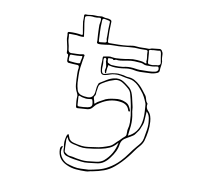

<svg xmlns="http://www.w3.org/2000/svg" viewBox="-92 -927 1184 1087"><g transform="rotate(10 500.0 -384.0)"><path d="M489 -559Q491 -554 489 -548.5Q487 -543 487 -538Q487 -533 486 -527.5Q485 -522 486 -516Q486 -512 483 -512Q481 -511 479 -515Q475 -526 478 -534Q481 -543 479.5 -552Q478 -561 476 -569Q475 -573 474 -576Q473 -579 474 -583Q475 -586 473 -592Q470 -597 466 -597Q461 -596 459 -591Q458 -587 458.5 -583.5Q459 -580 459 -577Q461 -564 460 -551.5Q459 -539 460 -526Q462 -513 467 -508.5Q472 -504 485 -508Q497 -512 509.5 -515.5Q522 -519 535 -520Q546 -522 556.5 -521.5Q567 -521 577 -519Q587 -518 596 -515Q605 -512 615 -512Q635 -511 651.5 -502Q668 -493 682 -480Q695 -468 705.5 -454Q716 -440 727 -426Q729 -423 730.5 -419.5Q732 -416 733 -412Q735 -406 737 -399Q739 -392 744 -387Q747 -385 747 -381Q747 -377 746 -374Q745 -356 757 -344Q769 -332 774 -317Q779 -302 780 -285Q782 -256 778 -228Q774 -200 766 -172Q760 -155 747 -140Q732 -124 719 -105Q706 -86 692 -69Q662 -31 627 -2Q601 20 570.5 31Q540 42 507 48Q497 49 487.5 52Q478 55 468 55Q440 56 412 53.5Q384 51 358 39Q303 15 303 -44Q303 -55 310 -61Q313 -64 316 -62Q319 -61 316 -58Q305 -31 319.5 -5.5Q334 20 357 30Q377 37 397.5 41.5Q418 46 439 45Q450 44 461.5 44Q473 44 484 43Q512 38 539.5 31Q567 24 591 10Q609 0 625 -12.5Q641 -25 655 -40Q676 -62 693.5 -87Q711 -112 730 -134Q741 -146 749.5 -158Q758 -170 761 -186Q766 -212 770 -239Q774 -266 770 -293Q769 -306 764.5 -317.5Q760 -329 750 -339Q749 -326 748.5 -314Q748 -302 747 -290Q747 -275 742 -261.5Q737 -248 731 -234Q727 -225 721.5 -218.5Q716 -212 711 -204Q706 -196 699 -191.5Q692 -187 684 -182Q676 -178 668 -173Q660 -168 652 -163Q635 -150 632 -130Q629 -107 619 -86.5Q609 -66 595 -48Q581 -28 562.5 -15Q544 -2 518 0Q497 2 475.5 5Q454 8 433 5Q412 2 391 -1Q370 -4 350 -11Q324 -18 324 -49Q324 -51 324.5 -53.5Q325 -56 324 -57Q317 -88 326 -120Q327 -126 331 -131Q331 -135 335 -135Q339 -135 339 -131Q341 -127 343 -121Q349 -98 375 -92Q398 -86 421 -83Q440 -81 459 -83.5Q478 -86 497 -89Q518 -91 538.5 -97Q559 -103 579 -111Q590 -116 598.5 -124.5Q607 -133 615 -141Q625 -149 633.5 -158.5Q642 -168 652 -176Q660 -182 660.5 -191Q661 -200 661 -209Q661 -212 661 -215Q661 -218 662 -221Q668 -241 667.5 -261Q667 -281 665 -300Q661 -329 655.5 -358Q650 -387 642 -416Q638 -435 625.5 -446.5Q613 -458 599 -468Q592 -473 585 -477Q578 -481 570 -483Q554 -487 540.5 -482.5Q527 -478 513 -473Q503 -469 493.5 -463.5Q484 -458 474 -452Q467 -448 461.5 -442Q456 -436 455 -427Q454 -417 452 -407Q450 -397 450 -386Q450 -379 445 -374Q440 -368 443 -359Q445 -354 446.5 -348Q448 -342 449 -336Q451 -327 456 -334Q464 -342 473.5 -347Q483 -352 492 -357Q509 -368 526 -372Q543 -376 562 -378Q593 -383 620 -371Q636 -365 643.5 -353.5Q651 -342 656 -328Q657 -322 653 -321Q651 -320 650 -321.5Q649 -323 647 -324Q645 -328 645 -330Q639 -347 626.5 -355.5Q614 -364 598 -366Q544 -375 493 -347Q486 -343 478 -338Q470 -333 462 -327Q458 -323 454.5 -319Q451 -315 447 -310Q436 -295 417 -293Q403 -292 388.5 -291Q374 -290 360 -289Q352 -289 351 -298Q349 -312 348 -326Q347 -340 348 -354Q349 -359 347 -364.5Q345 -370 343 -374Q331 -396 329 -420Q328 -435 327 -450Q326 -465 326 -479Q326 -487 326 -495.5Q326 -504 328 -511V-519Q328 -530 317 -530Q305 -530 293 -531Q281 -532 268 -533Q260 -533 257 -543Q256 -550 256.5 -556.5Q257 -563 257 -570Q257 -575 256 -578.5Q255 -582 250 -583Q246 -585 247 -588Q247 -606 243 -623.5Q239 -641 235 -659Q233 -668 233.5 -677.5Q234 -687 232 -697Q231 -706 242 -706Q259 -707 276.5 -706Q294 -705 311 -702Q319 -701 318 -709Q315 -726 312 -743.5Q309 -761 307 -778Q307 -786 307.5 -795Q308 -804 307 -812Q306 -815 308.5 -817.5Q311 -820 314 -820Q328 -819 341 -821.5Q354 -824 367 -823Q376 -822 384.5 -822.5Q393 -823 402 -824Q407 -825 410.5 -824Q414 -823 418 -822Q428 -819 437.5 -819Q447 -819 457 -815Q465 -812 465 -804Q462 -749 465 -693Q465 -683 475 -683Q501 -683 527.5 -683.5Q554 -684 580 -687Q592 -689 604.5 -691Q617 -693 629 -691Q647 -689 664.5 -690Q682 -691 699 -690Q704 -690 708.5 -692Q713 -694 717 -695Q728 -697 740 -697.5Q752 -698 763 -700Q768 -700 773 -695Q781 -685 782 -674Q783 -663 783 -652Q783 -647 784.5 -642Q786 -637 787 -632Q788 -619 785.5 -606.5Q783 -594 783 -580Q783 -569 771 -564Q750 -555 728 -555Q709 -555 691 -553.5Q673 -552 654 -554Q645 -555 636.5 -557Q628 -559 619 -559Q607 -560 595 -558.5Q583 -557 571 -555Q552 -553 533.5 -553Q515 -553 496 -558Q494 -559 489 -559ZM669 -185Q698 -199 714 -221Q730 -243 736 -273Q740 -293 740 -314Q740 -335 738 -356Q737 -363 737 -370Q737 -377 735 -383Q728 -401 719.5 -417.5Q711 -434 698 -449Q687 -463 675 -475Q663 -487 647 -495Q636 -501 624 -502.5Q612 -504 601 -506Q585 -510 568 -513Q551 -516 534 -514Q521 -513 509 -508.5Q497 -504 483 -501Q458 -495 454 -521Q450 -540 451.5 -558.5Q453 -577 452 -596Q452 -603 457 -603Q469 -605 481 -607.5Q493 -610 505 -607Q517 -605 529 -605.5Q541 -606 552 -607Q575 -609 598.5 -613.5Q622 -618 646 -616Q657 -615 667.5 -614Q678 -613 688 -609Q690 -608 693.5 -606.5Q697 -605 700 -606Q703 -608 701 -611Q699 -614 699 -617Q701 -630 698.5 -643.5Q696 -657 696 -670Q698 -681 686 -681Q670 -680 654.5 -680.5Q639 -681 623 -682H619Q603 -681 587.5 -680Q572 -679 556 -677Q531 -674 504.5 -674.5Q478 -675 452 -670Q442 -669 432.5 -668Q423 -667 413 -668Q405 -670 405 -676Q406 -687 404.5 -698Q403 -709 403 -719Q403 -738 401.5 -756.5Q400 -775 404 -793Q405 -796 405 -799Q405 -802 405 -805Q406 -816 395 -815Q380 -812 366 -813Q345 -817 322 -811Q314 -809 314 -802Q314 -794 314.5 -785.5Q315 -777 316 -769Q319 -752 321.5 -735Q324 -718 326 -701Q327 -699 327 -695.5Q327 -692 322 -692Q317 -692 311 -692Q305 -692 299 -693Q286 -696 272.5 -695.5Q259 -695 245 -696Q240 -696 241 -691Q243 -681 243 -670Q243 -659 246 -648Q249 -638 251 -627.5Q253 -617 254 -606Q257 -590 271 -590Q288 -591 305.5 -591Q323 -591 339 -595Q344 -596 347 -593Q350 -590 348 -586Q346 -581 346 -576Q346 -571 344 -566Q340 -543 337 -519Q334 -495 335 -471Q335 -452 336.5 -432Q338 -412 344 -392Q348 -375 365 -367Q376 -363 386.5 -361.5Q397 -360 407 -360Q438 -360 444 -393Q446 -404 446.5 -416Q447 -428 451 -438Q453 -443 454 -446.5Q455 -450 459 -452Q477 -463 495.5 -474.5Q514 -486 535 -491Q567 -499 593 -482Q600 -478 606 -473Q612 -468 619 -463Q631 -455 638.5 -444Q646 -433 650 -420Q655 -405 658 -389.5Q661 -374 665 -359Q668 -348 668.5 -336Q669 -324 672 -312Q679 -279 676 -243Q675 -229 672.5 -214.5Q670 -200 669 -185ZM457 -796Q459 -806 450 -808Q444 -809 438 -810.5Q432 -812 426 -813Q412 -816 412 -800V-792Q410 -766 411.5 -739Q413 -712 414 -686Q414 -679 421 -679Q428 -680 435 -680.5Q442 -681 449 -682Q454 -682 457 -686Q460 -690 458 -694Q455 -702 455.5 -708.5Q456 -715 456 -722Q455 -741 455.5 -759.5Q456 -778 457 -796ZM727 -603Q738 -602 748 -604.5Q758 -607 768 -607Q773 -608 777.5 -612Q782 -616 781 -623Q778 -637 776 -651.5Q774 -666 772 -679Q771 -681 770 -683.5Q769 -686 768 -688Q766 -692 763 -690Q752 -688 741 -688Q730 -688 719 -686Q715 -685 711 -685.5Q707 -686 704 -682Q702 -679 703.5 -675Q705 -671 705 -667Q706 -654 707 -640.5Q708 -627 709 -613Q711 -603 720 -604Q724 -604 727 -603ZM498 -599Q494 -598 490.5 -599Q487 -600 484 -598Q482 -596 483 -585Q484 -574 487 -572Q493 -570 498.5 -566.5Q504 -563 510 -563Q520 -562 530 -562Q540 -562 550 -562Q556 -563 562 -563Q568 -563 575 -564Q601 -571 631 -568Q645 -566 658 -564.5Q671 -563 684 -564Q703 -564 721.5 -564.5Q740 -565 759 -569Q768 -571 772.5 -578Q777 -585 773 -595Q771 -601 765.5 -599.5Q760 -598 755 -598Q754 -599 751 -597Q739 -595 727 -595Q715 -595 703 -595Q694 -595 686.5 -599Q679 -603 671 -604Q652 -606 632.5 -606.5Q613 -607 593 -603Q580 -601 567 -598.5Q554 -596 540 -596Q535 -597 530 -597Q525 -597 520 -594Q515 -592 513 -594Q510 -599 506 -598.5Q502 -598 498 -599ZM286 -542Q293 -541 302 -540.5Q311 -540 320 -540Q324 -541 328 -541.5Q332 -542 332 -549Q332 -555 334 -561.5Q336 -568 337 -574Q338 -582 337 -583.5Q336 -585 328 -583Q318 -582 306.5 -581.5Q295 -581 284 -581Q271 -582 268.5 -580Q266 -578 265 -564Q264 -548 266.5 -545.5Q269 -543 286 -542ZM368 -300Q380 -300 392.5 -301Q405 -302 417 -304Q444 -309 440 -331Q439 -335 438.5 -339.5Q438 -344 436 -348Q435 -354 428 -353Q420 -352 412 -351Q404 -350 396 -351Q387 -352 378.5 -354Q370 -356 362 -360Q355 -362 355 -355Q356 -344 356.5 -332Q357 -320 358 -309Q358 -300 368 -300ZM335 -119Q331 -112 330 -105.5Q329 -99 330 -93Q330 -80 330.5 -66Q331 -52 332 -38Q332 -33 336 -30Q341 -26 347 -22Q353 -18 360 -16Q371 -15 382.5 -13Q394 -11 405 -8Q420 -5 435 -3.5Q450 -2 466 -3Q480 -4 493.5 -6Q507 -8 520 -9Q543 -12 560 -25Q611 -68 624 -137Q622 -135 621 -134Q620 -133 619 -132Q602 -111 579.5 -101Q557 -91 532 -86Q513 -82 492 -79Q471 -76 451 -74Q441 -73 430.5 -73.5Q420 -74 409 -76Q400 -78 391.5 -80.5Q383 -83 374 -84Q359 -87 349 -95Q339 -103 335 -119Z"/></g></svg>

Font: Rock 3D
Style: Regular
Weight: 400
Version: Version 1.000